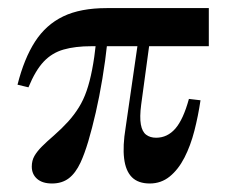

<svg xmlns="http://www.w3.org/2000/svg" viewBox="-20 -435 557 467"><path d="M49.2 -222.6 22.6 -229Q38.7 -292.7 65.3 -333.9Q91.9 -375 133.9 -395.2Q175.8 -415.3 239.5 -415.3H487.9V-322.6H202.4Q162.9 -322.6 134.7 -314.5Q106.5 -306.5 86.3 -285.1Q66.1 -263.7 49.2 -222.6ZM106.5 11.3Q83.1 11.3 70.2 0Q57.3 -11.3 57.3 -29.8Q57.3 -44.4 63.7 -55.6Q70.2 -66.9 81.9 -78.6Q93.5 -90.3 111.3 -105.6Q130.6 -122.6 145.6 -139.1Q160.5 -155.6 171.8 -173.8Q183.1 -191.9 190.7 -214.1Q198.4 -236.3 204 -265.3Q209.7 -294.4 213.7 -332.3H241.1Q236.3 -287.1 229 -243.5Q221.8 -200 212.9 -161.3Q204 -122.6 194.8 -91.5Q185.5 -60.5 175.8 -39.5Q163.7 -13.7 147.2 -1.2Q130.6 11.3 106.5 11.3ZM344.4 11.3Q316.1 11.3 300.8 -4Q285.5 -19.4 281.9 -49.6Q278.2 -79.8 285.5 -124.2L316.9 -341.1H345.2L323.4 -180.6Q319.4 -150 322.6 -132.3Q325.8 -114.5 335.5 -107.3Q345.2 -100 359.7 -100Q387.1 -100 406.5 -122.2Q425.8 -144.4 439.5 -194.4L467.7 -191.1Q462.1 -153.2 452.8 -116.9Q443.5 -80.6 428.6 -51.6Q413.7 -22.6 392.7 -5.6Q371.8 11.3 344.4 11.3Z"/></svg>

Font: Playfair SemiBold
Style: Regular
Weight: 600
Designer: Claus Eggers Sørensen
Foundry: Claus Eggers Sørensen
Version: Version 2.001;gftools[0.9.30]